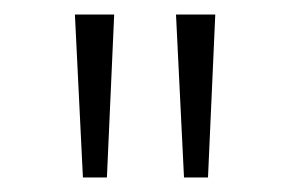

<svg xmlns="http://www.w3.org/2000/svg" viewBox="-20 -785 399 264"><path d="M127 -541H94L83 -765H137ZM266 -541H233L222 -765H276Z"/></svg>

Font: Bitter Pro Light
Style: Regular
Weight: 300
Designer: Sol Matas, and Bitter project Authors
Foundry: Sol Matas
Version: Version 1.010